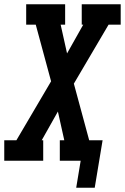

<svg xmlns="http://www.w3.org/2000/svg" viewBox="-39 -755 587 902"><path d="M319 127 340 0H242V-96H263L233 -231L157 -96H164V0H-19V-96H38L201 -373L129 -639H84V-735H267V-639H246L276 -504L352 -639H345V-735H528V-639H471L308 -362L380 -96H443L406 127Z"/></svg>

Font: Iosevka Gothic
Style: Bold Italic
Weight: 700
Italic angle: -9°
Monospace: yes
Designer: Belleve Invis
Foundry: Belleve Invis
Version: Version 15.5.1; ttfautohint (v1.8.4)